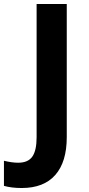

<svg xmlns="http://www.w3.org/2000/svg" viewBox="-94 -734 445 964"><path d="M241.2 -713.9V-45.4Q241.2 79.1 183.6 144.5Q126 210 15.1 210Q-36.1 210 -74.2 199.2V73.2Q-33.7 83 -2.9 83Q46.9 83 68.4 52.2Q89.8 21.5 89.8 -44.9V-713.9Z"/></svg>

Font: OpenSansHebrew-Bold
Style: Bold
Weight: 700
Foundry: Ascender Corporation, Yanek Iontef
Version: Version 2.001;PS 002.001;hotconv 1.0.70;makeotf.lib2.5.58329